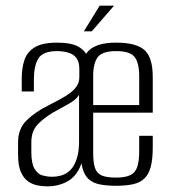

<svg xmlns="http://www.w3.org/2000/svg" viewBox="-20 -656 600 680"><path d="M147 4Q133 4 115 1Q97 -2 81 -12.5Q65 -23 54.5 -45.5Q44 -68 44 -109V-152Q44 -200 74 -229.5Q104 -259 150 -282Q188 -301 212.5 -316Q237 -331 249 -347Q261 -363 261 -382V-411Q261 -438 250 -451.5Q239 -465 220.5 -470Q202 -475 182 -475Q132 -475 116 -449Q100 -423 100 -374V-332H57V-378Q57 -415 66.5 -443.5Q76 -472 103 -488.5Q130 -505 182 -505Q233 -505 258 -490.5Q283 -476 291 -452.5Q299 -429 299 -400V-47L271 -85Q256 -36 223 -16Q190 4 147 4ZM163 -30Q214 -30 237 -63Q260 -96 260 -154V-320Q249 -302 222 -287.5Q195 -273 167 -257Q131 -235 111 -212.5Q91 -190 91 -152V-117Q91 -77 102.5 -58Q114 -39 131 -34.5Q148 -30 163 -30ZM391 2Q357 2 333 -3Q309 -8 294 -21.5Q279 -35 272 -61Q265 -87 265 -129V-383Q265 -448 294 -476.5Q323 -505 391 -505Q462 -505 491.5 -479Q521 -453 521 -383V-257H310V-115Q310 -80 316.5 -61Q323 -42 340.5 -34.5Q358 -27 391 -27Q423 -27 441 -35.5Q459 -44 466 -64.5Q473 -85 473 -121V-175H521V-135Q521 -92 514 -65.5Q507 -39 491.5 -24Q476 -9 451 -3.5Q426 2 391 2ZM310 -284H473V-386Q473 -433 457 -454Q441 -475 391 -475Q343 -475 326.5 -454Q310 -433 310 -386ZM277 -545 333 -636H384L305 -545Z"/></svg>

Font: Alumni Sans Thin Light
Style: Regular
Weight: 300
Version: Version 1.018